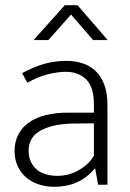

<svg xmlns="http://www.w3.org/2000/svg" viewBox="-20 -710 500 738"><path d="M65 -429Q112 -454 151.5 -465Q191 -476 236 -476Q268 -476 296.5 -467Q325 -458 346.5 -438Q368 -418 380.5 -385.5Q393 -353 393 -306V0H357L346 -62H344Q315 -27 276 -9.5Q237 8 189 8Q156 8 128 -1.5Q100 -11 79.5 -29Q59 -47 47.5 -72.5Q36 -98 36 -129Q36 -166 51 -194Q66 -222 93 -240.5Q120 -259 157.5 -268Q195 -277 241 -277H341V-308Q341 -376 311 -405Q281 -434 233 -434Q204 -434 166 -425Q128 -416 85 -392ZM341 -236 258 -235Q213 -234 181 -225.5Q149 -217 128.5 -203.5Q108 -190 99 -171.5Q90 -153 90 -132Q90 -106 99 -87.5Q108 -69 123 -57Q138 -45 158.5 -39.5Q179 -34 202 -34Q220 -34 239 -38.5Q258 -43 276.5 -52.5Q295 -62 312 -76.5Q329 -91 341 -112ZM394 -556H338L253 -654L166 -556H109L229 -690H278Z"/></svg>

Font: Mukta Malar ExtraLight
Style: Regular
Weight: 275
Designer: Aadarsh Rajan, Girish Dalvi, Yashodeep Gholap
Foundry: Ek Type
Version: Version 2.538;PS 1.000;hotconv 16.6.51;makeotf.lib2.5.65220;